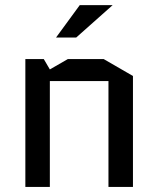

<svg xmlns="http://www.w3.org/2000/svg" viewBox="-20 -738 625 758"><path d="M504.9 -438V0H408.2V-418H176.8V0H80.1V-504.9H152.8L176.8 -463.9L248 -504.9H389.2ZM201.2 -589.8 294.9 -717.8H424.8L280.8 -589.8Z"/></svg>

Font: Quantico
Style: Regular
Weight: 400
Designer: Matt Desmond
Foundry: MADtype
Version: Version 2.002